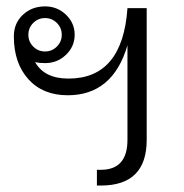

<svg xmlns="http://www.w3.org/2000/svg" viewBox="-20 -575 570 595"><path d="M67.9 -467.3Q67.9 -445.8 83 -430.7Q98.1 -415.5 119.6 -415.5Q141.1 -415.5 156.2 -430.7Q171.4 -445.8 171.4 -467.3Q171.4 -488.8 156.2 -503.9Q141.1 -519 119.6 -519Q98.1 -519 83 -503.9Q67.9 -488.8 67.9 -467.3ZM22.9 -462.4Q22.9 -502.9 50.8 -529.1Q78.6 -555.2 119.6 -555.2Q157.7 -555.2 184.6 -529.3Q211.4 -503.4 211.4 -467.3Q211.4 -431.2 184.6 -405.3Q157.7 -379.4 119.6 -379.4Q102.1 -379.4 88.9 -382.3Q117.7 -331.5 191.9 -331.5Q359.9 -331.1 375 -549.8H434.6V-141.6Q434.6 0 292.5 0H280.3V-48.8H292.5Q375 -48.8 375 -141.6V-434.6Q329.6 -279.8 189.9 -279.8Q112.8 -279.8 67.9 -329.6Q22.9 -379.4 22.9 -462.4Z"/></svg>

Font: Roboto Web
Style: Light
Weight: 300
Designer: Google
Version: Version 1.200310; 2013